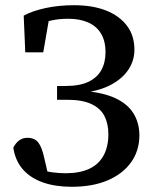

<svg xmlns="http://www.w3.org/2000/svg" viewBox="-20 -702 596 737"><path d="M255 15Q193 15 145.5 -1.5Q98 -18 68.5 -51Q39 -84 31 -135Q40 -153 53.5 -163Q67 -173 85 -173Q113 -173 127 -155Q141 -137 150 -95L169 -13L124 -56Q153 -44 180.5 -40.5Q208 -37 232 -37Q286 -37 322.5 -54Q359 -71 377.5 -105Q396 -139 396 -187Q396 -227 381 -256.5Q366 -286 331 -302.5Q296 -319 238 -319H199V-372H232Q286 -372 319.5 -388Q353 -404 369 -433Q385 -462 385 -502Q385 -545 367.5 -573.5Q350 -602 318 -616Q286 -630 242 -630Q206 -630 175 -623Q144 -616 115 -600V-637L173 -657L146 -501H77L71 -642Q104 -660 154.5 -671Q205 -682 264 -682Q336 -682 387.5 -661.5Q439 -641 467.5 -603Q496 -565 496 -511Q496 -471 474 -436.5Q452 -402 408.5 -378Q365 -354 301 -346V-353Q376 -347 423 -325Q470 -303 492.5 -266.5Q515 -230 515 -182Q515 -124 483.5 -79.5Q452 -35 394 -10Q336 15 255 15Z"/></svg>

Font: Source Serif 4 18pt Medium
Style: Regular
Weight: 500
Designer: Frank Grießhammer
Foundry: Adobe Systems Incorporated
Version: Version 4.004;hotconv 1.0.116;makeotfexe 2.5.65601